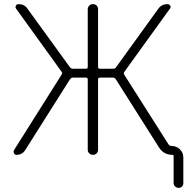

<svg xmlns="http://www.w3.org/2000/svg" viewBox="-20 -750 948 930"><path d="M60 0Q51 0 47.5 -8Q44 -16 48 -23L278 -388Q284 -396 278 -403L58 -708Q53 -715 57 -722.5Q61 -730 70 -730Q98 -730 113 -708L319 -424Q325 -417 333 -417H397Q405 -417 405 -426V-705Q405 -716 412.5 -723Q420 -730 430.5 -730Q441 -730 448 -723Q455 -716 455 -705V-426Q455 -417 464 -417H528Q537 -417 542 -424L747 -708Q763 -730 791 -730Q800 -730 804.5 -722.5Q809 -715 803 -708L583 -403Q577 -395 582 -388L796 -51Q802 -43 809 -43H811Q835 -43 851.5 -26.5Q868 -10 868 13V137Q868 147 861.5 153.5Q855 160 845.5 160Q836 160 828.5 153.5Q821 147 821 137V6Q821 0 815 0Q773 0 750 -36L541 -366Q535 -374 528 -374H464Q455 -374 455 -365V-25Q455 -14 448 -7Q441 0 430.5 0Q420 0 412.5 -7Q405 -14 405 -25V-365Q405 -374 397 -374H332Q325 -374 319 -366L102 -23Q88 0 60 0Z"/></svg>

Font: Rounded Mplus 1c Light
Style: Regular
Weight: 300
Version: Version 1.059.20150529